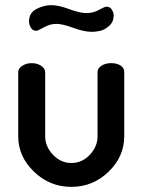

<svg xmlns="http://www.w3.org/2000/svg" viewBox="-20 -720 555 748"><path d="M51 -189V-439Q51 -453 66.5 -463.5Q82 -474 104 -474Q125 -474 140.5 -463.5Q156 -453 156 -439V-189Q156 -149 186.5 -117Q217 -85 258 -85Q300 -85 330 -117Q360 -149 360 -189V-440Q360 -454 375.5 -464Q391 -474 413 -474Q436 -474 450 -464.5Q464 -455 464 -440V-189Q464 -110 403 -51Q342 8 258 8Q174 8 112.5 -51Q51 -110 51 -189ZM199 -627Q175 -627 151 -613.5Q127 -600 121 -600Q107 -600 100 -612.5Q93 -625 93 -636Q93 -670 122 -685Q151 -700 180 -700Q208 -700 249.5 -684.5Q291 -669 318 -669Q343 -669 365.5 -681.5Q388 -694 395 -694Q409 -694 416 -682Q423 -670 423 -660Q423 -635 405.5 -619.5Q388 -604 371 -600Q354 -596 338 -596Q307 -596 265.5 -611.5Q224 -627 199 -627Z"/></svg>

Font: AkaAcidDosis
Style: SemiBold
Weight: 600
Designer: Edgar Tolentino, Pablo Impallari, Igino Marini, Cyberella
Foundry: Edgar Tolentino, Pablo Impallari, Igino Marini, Cyberella
Version: Version 1.007